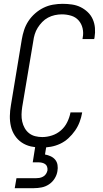

<svg xmlns="http://www.w3.org/2000/svg" viewBox="-20 -763 540 1003"><path d="M196 8Q168 8 141.5 2Q115 -4 93.5 -18.5Q72 -33 57.5 -55Q43 -77 37 -103Q31 -129 31.5 -157Q32 -185 37 -213L94 -558Q98 -582 106 -606.5Q114 -631 128.5 -653Q143 -675 163.5 -693Q184 -711 207.5 -722.5Q231 -734 256.5 -738.5Q282 -743 307 -743Q332 -743 356 -739.5Q380 -736 400.5 -726Q421 -716 438 -700Q455 -684 464.5 -662.5Q474 -641 476 -617Q478 -593 474 -568L472 -559H411L412 -566Q417 -591 411.5 -615Q406 -639 390.5 -656.5Q375 -674 351.5 -681Q328 -688 303 -688Q285 -688 266.5 -684Q248 -680 231 -671Q214 -662 200.5 -648Q187 -634 177 -618Q167 -602 161.5 -584Q156 -566 154 -549L96 -204Q93 -184 92.5 -165Q92 -146 96 -128Q100 -110 109 -94Q118 -78 132 -67Q146 -56 164 -51.5Q182 -47 201 -47Q226 -47 252 -55.5Q278 -64 298.5 -82Q319 -100 331 -124.5Q343 -149 348 -174V-176H409V-174Q405 -150 396 -126Q387 -102 372 -80.5Q357 -59 337.5 -41Q318 -23 294.5 -12Q271 -1 246 3.5Q221 8 196 8ZM57 220 66 168H166Q176 168 185.5 166.5Q195 165 204.5 160Q214 155 220 146Q226 137 228 127Q229 117 226 108Q223 99 215.5 94Q208 89 199 87Q190 85 180 85H151L172 -47H230L215 44Q231 47 245 53.5Q259 60 268.5 71.5Q278 83 280.5 99Q283 115 280 131Q277 151 265.5 169.5Q254 188 236 200Q218 212 197.5 216Q177 220 157 220Z"/></svg>

Font: Iosevka Term Curly Lt Obl
Style: Regular
Weight: 300
Italic angle: -9°
Designer: Belleve Invis
Foundry: Belleve Invis
Version: Version 32.3.0